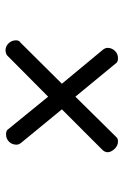

<svg xmlns="http://www.w3.org/2000/svg" viewBox="107 -766 457 712"><g transform="rotate(-90 336.0 -410.5)"><path d="M167 -202Q151 -202 139 -215Q127 -228 127 -241Q127 -249 134 -258L286 -410L162 -561Q155 -570 155 -578Q155 -595 166 -606Q177 -617 193 -617Q205 -617 210 -612L333 -461L486 -613Q489 -616 495 -617.5Q501 -619 505 -619Q520 -619 531 -607.5Q542 -596 542 -580Q542 -568 533 -563L381 -410L507 -258Q514 -249 514 -241Q514 -225 503 -213.5Q492 -202 476 -202Q464 -202 459 -207L333 -360L182 -207Q177 -202 167 -202Z"/></g></svg>

Font: Kite One
Style: Regular
Weight: 400
Designer: Eduardo Rodriguez Tunni
Foundry: Eduardo Rodriguez Tunni
Version: Version 1.002; ttfautohint (v1.8.4.7-5d5b);gftools[0.9.23]